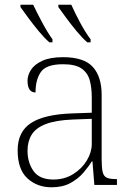

<svg xmlns="http://www.w3.org/2000/svg" viewBox="-20 -786 567 816"><path d="M199 10Q138 10 96.5 -28Q55 -66 55 -147Q55 -226 111.5 -263Q168 -300 287 -304L370 -307V-371Q370 -413 361.5 -444.5Q353 -476 327 -494.5Q301 -513 248 -513Q177 -513 154 -480.5Q131 -448 131 -393Q97 -393 97 -443Q97 -466 111.5 -489Q126 -512 159.5 -527.5Q193 -543 248 -543Q337 -543 374.5 -501.5Q412 -460 412 -383V-111Q412 -75 416 -56.5Q420 -38 432.5 -31.5Q445 -25 471 -25H477V0H381L373 -100H370Q356 -77 334 -51.5Q312 -26 279 -8Q246 10 199 10ZM207 -23Q254 -23 291 -46Q328 -69 349 -104Q370 -139 370 -174V-281L289 -278Q216 -275 174 -258.5Q132 -242 114.5 -213.5Q97 -185 97 -145Q97 -95 122.5 -59Q148 -23 207 -23ZM351 -606Q330 -624 306 -653Q282 -682 261 -710.5Q240 -739 228 -756V-766H283Q298 -732 320.5 -690Q343 -648 365 -619V-606ZM190 -606Q169 -624 145 -653Q121 -682 100 -710.5Q79 -739 67 -756V-766H121Q137 -732 159.5 -690Q182 -648 203 -619V-606Z"/></svg>

Font: Noto Serif ExtraLight
Style: Regular
Weight: 200
Designer: Monotype Design Team
Foundry: Monotype Imaging Inc.
Version: Version 2.015; ttfautohint (v1.8.4.7-5d5b)